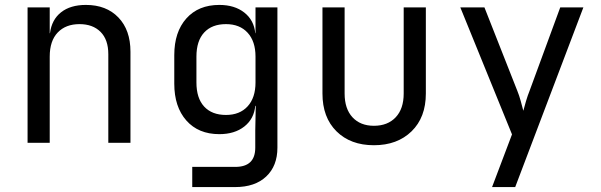

<svg xmlns="http://www.w3.org/2000/svg" viewBox="-20 -580 2440 780"><path d="M92 0V-550H182V-445H183Q190 -500 228 -530Q266 -560 329 -560Q412 -560 461 -509Q510 -458 510 -370V0H420V-360Q420 -419 388.5 -450.5Q357 -482 303 -482Q247 -482 214.5 -448Q182 -414 182 -350V0Z M761 180V98H936Q1017 98 1017 20V-50L1019 -150H1017Q1012 -97 972.5 -66Q933 -35 871 -35Q786 -35 737 -90.5Q688 -146 688 -240V-356Q688 -450 737 -505Q786 -560 871 -560Q933 -560 972.5 -529Q1012 -498 1017 -445H1018V-550H1107V20Q1107 94 1061.5 137Q1016 180 935 180ZM898 -113Q954 -113 986 -148Q1018 -183 1018 -245V-350Q1018 -412 986 -447Q954 -482 898 -482Q841 -482 809.5 -448Q778 -414 778 -350V-245Q778 -181 809.5 -147Q841 -113 898 -113Z M1499 10Q1404 10 1347 -46.5Q1290 -103 1290 -200V-550H1380V-200Q1380 -138 1412 -103.5Q1444 -69 1499 -69Q1555 -69 1587.5 -103.5Q1620 -138 1620 -200V-550H1710V-200Q1710 -103 1652 -46.5Q1594 10 1499 10Z M1979 180 2060 -34 1850 -550H1948L2082 -210Q2089 -193 2095.5 -169.5Q2102 -146 2106 -130Q2110 -146 2117 -169.5Q2124 -193 2131 -210L2256 -550H2350L2073 180Z"/></svg>

Font: NKDuy Mono
Style: Regular
Weight: 400
Monospace: yes
Designer: NKDuy
Foundry: NKDuy
Version: Version 2.251; ttfautohint (v1.8.4.7-5d5b)